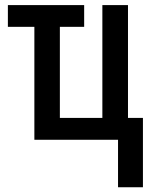

<svg xmlns="http://www.w3.org/2000/svg" viewBox="-20 -562 613 772"><path d="M454.6 190.9V0H118.2V-454.1H11.7V-541.5H318.4V-454.1H220.7V-87.9H391.6V-541.5H494.6V-87.9H554.7V190.9Z"/></svg>

Font: Open Sans Condensed SemiBold
Style: Regular
Weight: 600
Width: 3
Designer: Monotype Design Team
Foundry: Monotype Imaging Inc.
Version: Version 3.000; ttfautohint (v1.8.4)